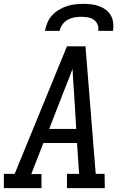

<svg xmlns="http://www.w3.org/2000/svg" viewBox="-30 -975 650 995"><path d="M-10 0V-74H46L317 -735H413L466 -74H512L513 0H317V-74H380L369 -234H195L132 -73H185V0ZM225 -307H365L354 -490Q351 -522 349.5 -554Q348 -586 346 -618Q334 -586 321.5 -554Q309 -522 296 -490ZM203 -815Q207 -836 215.5 -857Q224 -878 239.5 -895Q255 -912 275 -924Q295 -936 316 -943Q337 -950 359 -952.5Q381 -955 402 -955Q423 -955 444 -952.5Q465 -950 484 -943Q503 -936 519 -924Q535 -912 544.5 -895Q554 -878 556.5 -857Q559 -836 555 -815H479Q482 -832 475.5 -848Q469 -864 455.5 -873Q442 -882 425 -885Q408 -888 391 -888Q374 -888 356 -885Q338 -882 321.5 -873Q305 -864 293.5 -848Q282 -832 279 -815Z"/></svg>

Font: Iosevka Plex Etoile
Style: Italic
Weight: 400
Italic angle: -9°
Designer: Belleve Invis
Foundry: Belleve Invis
Version: Version 25.1.1; ttfautohint (v1.8.4)